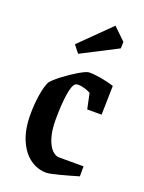

<svg xmlns="http://www.w3.org/2000/svg" viewBox="-134 -753 622 828"><g transform="rotate(20 176.5 -339.0)"><path d="M35 -203Q35 -251 42 -294Q49 -337 60 -358Q71 -373 103 -397.5Q135 -422 167.5 -441Q200 -460 212 -460Q236 -460 267.5 -454.5Q299 -449 327 -440L324 -307H258L243 -378Q232 -384 215.5 -389Q199 -394 186 -394Q177 -394 172 -390Q159 -380 152 -333.5Q145 -287 145 -219Q145 -170 155.5 -136.5Q166 -103 182 -87Q198 -71 214 -71H327V-25Q287 -13 243 -1.5Q199 10 185 10Q145 10 111 -14Q77 -38 56 -86Q35 -134 35 -203ZM112 -553 249 -688 305 -634 304 -604 139 -519Z"/></g></svg>

Font: Grenze Medium
Style: Regular
Weight: 500
Designer: Renata Polastri
Foundry: Omnibus-Type
Version: Version 1.002; ttfautohint (v1.8)